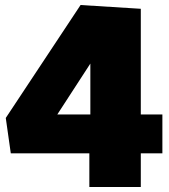

<svg xmlns="http://www.w3.org/2000/svg" viewBox="-20 -745 673 765"><path d="M336 -174 386 -134H23L3 -275L301 -725L541 -710V-254L491 -289H627V-134H491L541 -174V0H336ZM390 -289 340 -254V-613L411 -601L161 -216L121 -289Z"/></svg>

Font: Bitter Thin Black
Style: Regular
Weight: 900
Version: Version 3.020